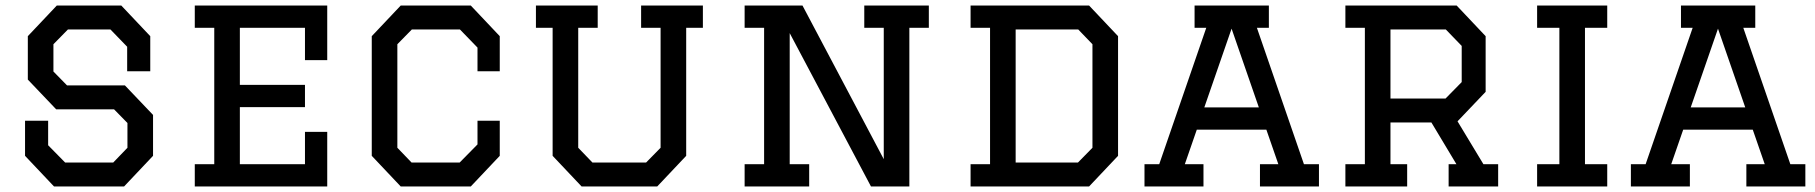

<svg xmlns="http://www.w3.org/2000/svg" viewBox="-20 -670 6523 690"><path d="M520 -414H437V-502L377 -564H224L172 -511V-413L221 -363H429L530 -257V-110L426 0H174L70 -110V-236H153V-148L214 -86H387L438 -139V-228L390 -277H182L80 -384V-540L184 -650H416L520 -540Z M680 -650H1156V-454H1076V-570H842V-365H1076V-285H842V-80H1076V-196H1156V0H680V-80H750V-570H680Z M1696 -236H1776V-110L1672 0H1420L1316 -110V-540L1420 -650H1672L1776 -540V-414H1696V-499L1633 -564H1460L1408 -511V-139L1459 -86H1632L1696 -151Z M2284 -650H2506V-570H2446V-110L2342 0H2070L1966 -110V-570H1906V-650H2128V-570H2058V-139L2109 -86H2302L2354 -139V-570H2284Z M2818 -80H2888V0H2656V-80H2726V-570H2656V-650H2864L3156 -98V-570H3086V-650H3318V-570H3248V0H3110L2818 -551Z M3468 -650H3894L3998 -540V-110L3894 0H3468V-80H3538V-570H3468ZM3630 -86H3854L3906 -139V-511L3855 -564H3630Z M4508 0V-80H4574L4531 -204H4281L4238 -80H4305V0H4093V-80H4146L4315 -570H4273V-650H4540V-570H4497L4666 -80H4720V0ZM4406 -567 4308 -284H4504Z M4815 -650H5215L5319 -540V-340L5218 -234L5311 -80H5364V0H5186V-80H5214L5124 -230H4977V-80H5037V0H4815V-80H4885V-570H4815ZM4977 -564V-316H5175L5233 -375V-505L5176 -564Z M5504 -80H5584V-570H5504V-650H5756V-570H5676V-80H5756V0H5504Z M6256 0V-80H6322L6279 -204H6029L5986 -80H6053V0H5841V-80H5894L6063 -570H6021V-650H6288V-570H6245L6414 -80H6468V0ZM6154 -567 6056 -284H6252Z"/></svg>

Font: Graduate
Style: Regular
Weight: 400
Version: Version 1.001